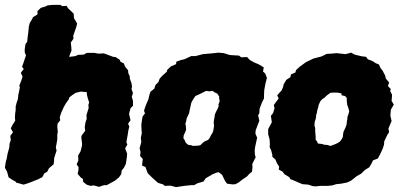

<svg xmlns="http://www.w3.org/2000/svg" viewBox="-29 -739 1636 784"><path d="M6 -15 3 -27 -1 -40 -9 -54 -6 -75 -1 -94 2 -112 6 -126 9 -137 10 -152 15 -167 13 -184 24 -199 15 -215 22 -229 33 -246 32 -260 33 -276 35 -289V-304L39 -320L44 -334L46 -354L48 -361L52 -382L50 -390L58 -410L63 -426L56 -442L68 -457L61 -467L66 -480L71 -495L77 -513L72 -525V-538L75 -559L82 -568L84 -589L86 -602L89 -632L93 -646L102 -661L106 -669L124 -680V-694L138 -707L158 -713L165 -717L185 -719H218L225 -714L243 -715L249 -705L266 -689L272 -683L273 -665L282 -650L286 -643L282 -627L270 -593L271 -581L260 -565L262 -548L263 -533L258 -520L253 -507L264 -508L279 -510L290 -515L313 -516L325 -523H357L372 -520L395 -521L409 -516L433 -507L443 -506L460 -495L463 -487L477 -480L481 -468L494 -452L495 -440L501 -427V-418L508 -399L510 -385L508 -375L514 -359L509 -344L514 -327V-307L504 -297L498 -274L504 -248L494 -234L499 -222L495 -206L493 -192L487 -158L491 -149L482 -133L490 -112L489 -97L485 -70L477 -54L468 -43L466 -28L457 -15L440 -1L427 6L407 17H396L375 24L354 18L341 20L325 15L311 4L309 -9L302 -13L288 -29L291 -43L292 -56L284 -68L291 -84L290 -104L300 -121L306 -145V-155L303 -177L304 -185L319 -205L317 -220L320 -239L325 -254L324 -269L333 -298L332 -311L335 -321L330 -336L326 -352L325 -363L301 -365L280 -360L265 -350L253 -340V-335L242 -320L232 -303L221 -279L215 -260L217 -248L206 -234L205 -221L207 -200L205 -190V-171L203 -158L199 -137L202 -124L192 -93V-84L190 -68L171 -52L164 -38L152 -31L144 -16L127 -7L119 -4L102 3L83 10L67 15L50 10L38 7L34 2L24 -3Z M752 17 723 20 690 25 667 19 644 20 637 14 617 8 605 -2 591 -15 574 -32 565 -57 551 -63 554 -90 543 -102 545 -119 541 -133 548 -159 546 -176 550 -195 549 -209 548 -230 553 -263 563 -276 559 -287 566 -308 577 -334 580 -347 585 -364 601 -377 606 -392 618 -404 623 -418 633 -429 652 -446 654 -454 669 -468 690 -477 691 -487 710 -494 724 -497 752 -510H769L800 -518L835 -521L863 -524L885 -522L907 -515L914 -514L931 -513L947 -512L956 -505L980 -506L991 -494L1009 -484L1026 -477L1048 -464L1045 -447L1054 -439L1061 -421L1055 -398L1050 -371L1049 -349V-337L1041 -321L1031 -295L1030 -277L1025 -268L1030 -246L1015 -207L1014 -193L1021 -177L1013 -140L1011 -126L1012 -107L1015 -97L1001 -69L1002 -56L1000 -38L988 -28L979 -18L961 -6L947 5L933 13L921 14L898 11L890 0L878 -25L864 -36L855 -34L838 -27L811 -11L802 2L776 10L764 17ZM759 -143 770 -144H778L789 -146L796 -153L804 -160L810 -163L821 -168L828 -177L832 -186L839 -197L842 -206L845 -225L844 -233V-245L847 -260L848 -270L852 -280L856 -288L860 -296L864 -306L863 -312L868 -326L866 -336V-345L858 -357L847 -362L839 -368L825 -366L813 -368L801 -362L791 -357L778 -351L769 -347L762 -337L756 -327L752 -319L749 -305L747 -296L745 -287L743 -276L739 -268L733 -255L731 -243L728 -234L730 -223L731 -209L727 -199L721 -186L720 -174L724 -169L727 -162L729 -157L736 -150L742 -147L752 -146Z M1259 22 1248 21 1230 15 1206 13 1189 6 1178 1 1156 -8 1153 -15 1132 -28 1125 -38 1109 -47 1111 -58 1101 -74 1096 -87 1083 -99V-107L1078 -126L1072 -138L1073 -150L1072 -169L1066 -191V-212L1081 -240L1077 -266L1086 -277L1092 -297L1089 -310L1099 -324L1109 -337L1103 -350L1121 -370L1127 -384L1129 -394L1140 -413L1157 -424L1159 -435L1177 -443L1180 -453L1194 -466L1220 -485L1230 -490L1251 -500L1282 -508L1287 -510L1305 -519L1324 -520L1345 -522L1382 -518L1405 -524L1419 -516L1449 -509L1466 -507L1473 -497L1493 -489L1505 -481L1518 -476L1525 -461L1533 -451L1544 -430L1546 -419L1560 -402L1555 -388L1567 -375L1564 -368L1572 -352L1570 -327L1579 -312L1567 -291L1565 -267L1570 -245L1557 -214L1560 -200L1552 -187L1540 -162L1539 -148L1533 -130L1523 -109L1514 -92L1494 -84L1489 -73L1479 -56L1461 -45L1446 -30L1428 -20L1418 -12L1404 -1L1389 6L1364 11L1344 13L1328 18L1309 20H1280ZM1320 -143 1339 -150 1350 -155 1359 -161 1366 -170 1371 -180 1372 -192 1374 -202 1377 -208 1382 -219 1386 -229 1387 -239 1389 -252 1390 -263 1394 -273 1397 -285 1392 -303 1389 -310 1387 -326V-337L1385 -342L1379 -347L1366 -350L1365 -358L1347 -361H1333L1320 -360L1305 -349L1296 -340L1288 -335L1280 -327L1276 -319L1272 -310L1270 -299L1267 -291L1265 -279L1262 -269L1261 -257L1256 -241L1255 -227L1258 -216V-204L1259 -192L1260 -179V-168L1266 -161L1269 -153L1286 -151L1295 -148L1309 -147Z"/></svg>

Font: Winky Rough ExtraBold
Style: Italic
Weight: 800
Italic angle: -8.97852°
Designer: Simon Atzbach
Foundry: typofactur
Version: Version 1.206; ttfautohint (v1.8.4.7-5d5b)